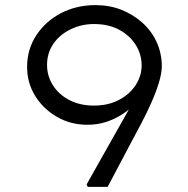

<svg xmlns="http://www.w3.org/2000/svg" viewBox="-20 -731 734 751"><path d="M323 0 319 -10 558 -434 562 -396Q543 -364 518 -335.5Q493 -307 463 -287Q433 -267 398 -255Q363 -243 322 -243Q256 -243 202.5 -274Q149 -305 117.5 -356Q86 -407 86 -469Q86 -538 122 -593Q158 -648 218.5 -679.5Q279 -711 354 -711Q408 -711 454 -693Q500 -675 536 -643Q572 -611 592 -568Q612 -525 613 -475Q613 -445 601.5 -407.5Q590 -370 572 -329.5Q554 -289 533 -249Q512 -209 492 -172L401 0ZM347 -318Q403 -318 445 -340Q487 -362 510.5 -398Q534 -434 534 -475Q534 -519 510.5 -556Q487 -593 445.5 -615Q404 -637 348 -637Q299 -637 256.5 -616.5Q214 -596 189 -560Q164 -524 164 -477Q164 -434 187 -397.5Q210 -361 251.5 -339.5Q293 -318 347 -318Z"/></svg>

Font: Lexend Mega Light
Style: Regular
Weight: 300
Version: Version 1.007